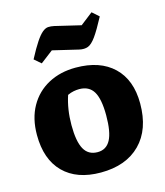

<svg xmlns="http://www.w3.org/2000/svg" viewBox="-120 -898 859 1000"><g transform="rotate(-15 309.5 -397.5)"><path d="M300 12Q171 12 99.5 -59.5Q28 -131 28 -263Q28 -352 64.5 -416.5Q101 -481 165.5 -515.5Q230 -550 313 -550Q444 -550 517 -480Q590 -410 590 -283Q590 -143 513 -65.5Q436 12 300 12ZM311 -95Q358 -95 380.5 -137Q403 -179 403 -269Q403 -357 379 -397Q355 -437 302 -437Q288 -437 272 -434Q256 -431 239 -423Q215 -351 215 -266Q215 -178 238 -136.5Q261 -95 311 -95ZM149 -617 113 -648Q142 -703 162.5 -733.5Q183 -764 199 -777Q215 -790 229.5 -791Q244 -792 262 -788L401 -755L468 -807L504 -775Q469 -709 446 -677Q423 -645 403 -637.5Q383 -630 356 -636L217 -669Z"/></g></svg>

Font: Piazzolla SC ExtraBold
Style: Regular
Weight: 800
Designer: Juan Pablo del Peral
Foundry: Huerta Tipografica
Version: Version 1.330